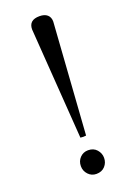

<svg xmlns="http://www.w3.org/2000/svg" viewBox="-140 -763 562 824"><g transform="rotate(-20 140.5 -351.0)"><path d="M201 -669 166 -161Q153 -159 140 -161L104 -668Q104 -711 153 -711Q176 -711 188.5 -700Q201 -689 201 -669ZM100 -45Q100 -68 115 -83.5Q130 -99 152 -99Q177 -99 191.5 -82.5Q206 -66 206 -45Q206 -23 191.5 -7Q177 9 152 9Q130 9 115 -7Q100 -23 100 -45Z"/></g></svg>

Font: Castoro Titling
Style: Regular
Weight: 400
Version: Version 2.04